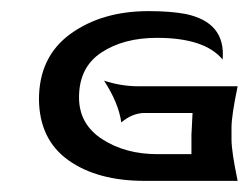

<svg xmlns="http://www.w3.org/2000/svg" viewBox="-20 -324 447 345"><path d="M407 -169H228Q198 -169 167 -179Q193 -139 198 -104Q218 -121 240 -121H326L324 -82V-73V-47H263Q205 -47 163.5 -74Q122 -101 122 -149Q122 -203 162 -229.5Q202 -256 262 -256Q348 -256 380 -217Q386 -284 313 -299Q286 -304 247 -304Q163 -304 106.5 -263Q50 -222 50 -145Q51 -73 103 -36Q155 1 240 1H407Q396 -52 396 -73V-95Q396 -116 407 -169Z"/></svg>

Font: RIT Indira
Style: Bold
Weight: 700
Designer: Sudheer S
Version: 0.9